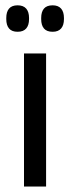

<svg xmlns="http://www.w3.org/2000/svg" viewBox="-20 -684 256 704"><path d="M68 0V-488H149V0ZM44.5 -567.5Q23.5 -567.5 13.2 -579.5Q3 -591.5 3 -614V-618Q3 -640.5 13.2 -652.5Q23.5 -664.5 44.5 -664.5Q65.5 -664.5 76 -652.5Q86.5 -640.5 86.5 -618V-614Q86.5 -591.5 76 -579.5Q65.5 -567.5 44.5 -567.5ZM173 -567.5Q151.5 -567.5 141.2 -579.5Q131 -591.5 131 -614V-618Q131 -640.5 141.2 -652.5Q151.5 -664.5 173 -664.5Q193.5 -664.5 204 -652.5Q214.5 -640.5 214.5 -618V-614Q214.5 -591.5 204 -579.5Q193.5 -567.5 173 -567.5Z"/></svg>

Font: Anek Telugu
Style: Regular
Weight: 400
Designer: Omkar Bhoir (Telugu), Yesha Goshar (Latin)
Foundry: Ek Type
Version: Version 1.003